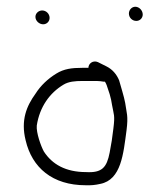

<svg xmlns="http://www.w3.org/2000/svg" viewBox="-20 -640 493 569"><path d="M362 -600C362 -587.8 371.8 -578 384 -578C394.6 -578 403 -586.4 403 -597C403 -609 392.6 -620 381 -620C370.4 -620 362 -610.6 362 -600ZM85 -590C85 -578.4 96 -568 108 -568C118.6 -568 127 -576.4 127 -587C127 -598.9 117 -609 105 -609C94.4 -609 85 -600.6 85 -590ZM242 -439H224C192.4 -439 169.4 -435.9 147 -422C122.4 -407 100.5 -386.6 85 -362C58.9 -325.9 41 -283.9 56 -224C74.9 -143.2 135.3 -91 234 -91C248.7 -90.3 263 -91.7 277 -95C339.7 -107.1 345.7 -185.5 355 -254C360.6 -298 355.1 -304.4 351 -335C347.7 -353.7 337.4 -385.7 333 -402C325.5 -420 313 -434.5 296 -443L270 -456C255.8 -462.1 242 -451.9 242 -439ZM287 -398H291C293 -394.7 294.7 -391.3 296 -388L305 -361C308.3 -349.7 310.7 -339 312 -329C317.3 -298.7 321.1 -299.9 316 -259C313.3 -235 309.7 -211.3 305 -188C296.5 -143.9 282.5 -127.2 235 -130C174.7 -130 134.5 -153.1 110 -191C101.6 -206.1 86.9 -246.7 89 -268C97.5 -323.3 127.3 -364.6 168 -389C183.3 -398.4 202.6 -400 224 -400H267C274.4 -400 280.5 -398.9 287 -398Z"/></svg>

Font: Just Breathe
Style: Regular
Weight: 400
Foundry: Cannot Into Space Fonts
Version: Version 0.72